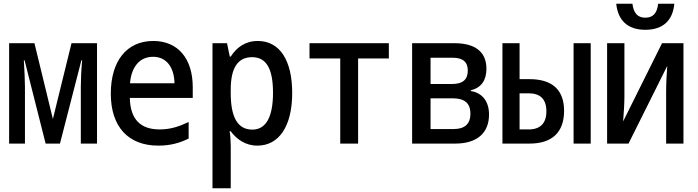

<svg xmlns="http://www.w3.org/2000/svg" viewBox="-20 -771 3750 1031"><path d="M29 0H114V-306C114 -342 111 -394 108 -447H112L225 0H302L417 -447H421C416 -390 414 -340 414 -305V0H501V-539H364L264 -132L165 -539H29Z M830 11C894 11 945 -3 993 -27V-116C945 -93 897 -76 838 -76C735 -76 680 -129 677 -245H1015V-303C1015 -455 937 -551 803 -551C661 -551 575 -444 575 -268C575 -89 670 11 830 11ZM678 -324C686 -414 731 -466 802 -466C874 -466 915 -410 917 -324Z M1121 240H1219V13C1219 -13 1217 -43 1213 -66H1219C1251 -23 1298 11 1362 11C1476 11 1549 -90 1549 -272C1549 -446 1483 -551 1364 -551C1297 -551 1250 -516 1219 -467H1214L1199 -539H1121ZM1335 -75C1253 -75 1219 -147 1219 -271V-290C1219 -402 1254 -464 1334 -464C1410 -464 1446 -402 1446 -273C1446 -144 1409 -75 1335 -75Z M1807 0H1903V-457H2068V-539H1642V-457H1807Z M2193 0H2425C2544 0 2606 -59 2606 -156C2606 -227 2569 -273 2508 -282V-286C2564 -300 2592 -339 2592 -402C2592 -496 2527 -539 2421 -539H2193ZM2292 -320V-461H2410C2465 -461 2492 -439 2492 -392C2492 -343 2464 -320 2408 -320ZM2292 -78V-243H2412C2473 -243 2506 -218 2506 -161C2506 -102 2472 -78 2415 -78Z M3060 0H3152V-539H3060ZM2678 0H2824C2944 0 3009 -60 3009 -176C3009 -288 2946 -346 2823 -346H2770V-539H2678ZM2770 -76V-270H2818C2880 -270 2914 -240 2914 -173C2914 -109 2881 -76 2819 -76Z M3445 -611C3541 -611 3593 -662 3601 -751H3514C3509 -702 3488 -676 3445 -676C3403 -676 3382 -702 3376 -751H3289C3298 -662 3350 -611 3445 -611ZM3240 0H3355L3563 -417C3560 -379 3557 -323 3557 -279V0H3650V-539H3535L3326 -119C3329 -156 3333 -213 3333 -253V-539H3240Z"/></svg>

Font: Noto Sans Mono Condensed Medium
Style: Regular
Weight: 500
Width: 3
Designer: Monotype Design Team
Foundry: Monotype Imaging Inc.
Version: Version 2.014